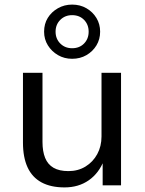

<svg xmlns="http://www.w3.org/2000/svg" viewBox="-20 -807 630 836"><path d="M261 9Q201 9 160.5 -13Q120 -35 100 -78.5Q80 -122 80 -186V-490H165V-189Q165 -148 176.5 -119.5Q188 -91 213 -76.5Q238 -62 278 -62Q320 -62 352.5 -82Q385 -102 403.5 -136Q422 -170 422 -213V-490H507V0H427V-110H433Q411 -53 366.5 -22Q322 9 261 9ZM294 -551Q260 -551 232.5 -567Q205 -583 188.5 -609.5Q172 -636 172 -669Q172 -703 188 -729Q204 -755 232 -771Q260 -787 294 -787Q329 -787 356.5 -771Q384 -755 400 -728.5Q416 -702 416 -669Q416 -636 400 -609.5Q384 -583 356.5 -567Q329 -551 294 -551ZM294 -597Q326 -597 346 -617.5Q366 -638 366 -669Q366 -700 346 -720.5Q326 -741 294 -741Q263 -741 242.5 -720.5Q222 -700 222 -669Q222 -638 242.5 -617.5Q263 -597 294 -597Z"/></svg>

Font: Nunito Sans 10pt
Style: Regular
Weight: 400
Designer: Vernon Adams
Foundry: Vernon Adams
Version: Version 3.101;gftools[0.9.27]